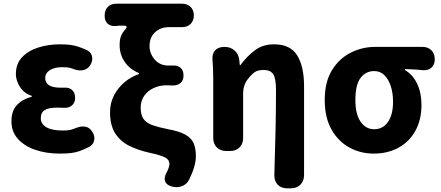

<svg xmlns="http://www.w3.org/2000/svg" viewBox="-20 -818 2388 1040"><path d="M304 14Q232 14 172.5 -6Q113 -26 77.5 -65Q42 -104 42 -161Q42 -218 72 -249.5Q102 -281 152 -294V-299Q109 -313 87.5 -348Q66 -383 66 -417Q66 -473 100 -508.5Q134 -544 188.5 -561Q243 -578 306 -578Q340 -578 363.5 -574.5Q387 -571 406 -564.5Q425 -558 447 -548Q472 -538 478 -514.5Q484 -491 470 -467Q457 -445 434.5 -439Q412 -433 387 -441Q375 -445 367 -448Q359 -451 348 -452.5Q337 -454 315 -454Q275 -454 250 -438Q225 -422 225 -395Q225 -343 308 -343Q316 -343 321.5 -343Q327 -343 329 -343Q355 -345 371 -330Q387 -315 387 -288Q387 -263 371 -248Q355 -233 329 -234Q325 -234 312 -234.5Q299 -235 290 -235Q244 -235 222.5 -222Q201 -209 201 -177Q201 -146 231.5 -128.5Q262 -111 320 -111Q347 -111 361 -114.5Q375 -118 395 -126Q421 -136 443.5 -131.5Q466 -127 480 -104Q495 -81 490 -57Q485 -33 460 -21Q434 -8 412 0Q390 8 365 11Q340 14 304 14Z M1005 154Q992 181 964 191Q936 201 907 191Q879 182 873.5 162Q868 142 883 115Q887 109 892.5 94Q898 79 898 71Q898 48 875.5 35.5Q853 23 788 9Q730 -4 681.5 -27.5Q633 -51 604.5 -95Q576 -139 576 -210Q576 -260 597.5 -301.5Q619 -343 655 -373Q691 -403 733 -417V-422Q684 -442 656 -482Q628 -522 628 -574Q628 -604 635.5 -623Q643 -642 659 -659Q676 -680 650 -679Q642 -679 630.5 -679Q619 -679 606 -677Q580 -675 563.5 -689.5Q547 -704 547 -731V-735Q547 -764 564.5 -781Q582 -798 610 -798H966Q995 -798 1012.5 -780.5Q1030 -763 1030 -734Q1030 -706 1012.5 -688.5Q995 -671 966 -671H896Q850 -671 820 -643.5Q790 -616 790 -568Q790 -528 818 -495.5Q846 -463 892 -463Q894 -463 900.5 -463Q907 -463 912 -463Q940 -465 957 -451.5Q974 -438 974 -409Q974 -381 957 -367.5Q940 -354 912 -355Q908 -355 899.5 -355.5Q891 -356 882 -356Q844 -356 812 -341Q780 -326 761 -299Q742 -272 742 -235Q742 -195 758 -173Q774 -151 807.5 -139.5Q841 -128 891 -118Q951 -107 983.5 -89Q1016 -71 1028.5 -43Q1041 -15 1041 28Q1041 81 1005 154Z M1535 202Q1503 202 1484 182Q1465 162 1466 130Q1470 8 1472.5 -111.5Q1475 -231 1475 -330Q1475 -393 1460 -416Q1445 -439 1407 -439Q1376 -439 1358.5 -426.5Q1341 -414 1319 -385Q1309 -372 1303 -353Q1297 -334 1297 -317V-71Q1297 -39 1277.5 -19.5Q1258 0 1226 0H1206Q1174 0 1154.5 -19.5Q1135 -39 1135 -71V-392Q1135 -426 1134 -445.5Q1133 -465 1131 -494Q1128 -526 1145 -545Q1162 -564 1196 -564Q1228 -564 1250 -545Q1272 -526 1276 -494L1279 -465H1282Q1319 -515 1362 -546.5Q1405 -578 1464 -578Q1553 -578 1590 -517.5Q1627 -457 1627 -351V130Q1627 162 1607.5 182Q1588 202 1556 202Z M2005 14Q1932 14 1871.5 -19.5Q1811 -53 1775 -117.5Q1739 -182 1739 -276Q1739 -374 1778 -437.5Q1817 -501 1879.5 -532.5Q1942 -564 2012 -564H2268Q2298 -564 2316.5 -546Q2335 -528 2335 -497Q2335 -467 2316.5 -451Q2298 -435 2268 -438Q2253 -440 2243 -440.5Q2233 -441 2218 -442Q2203 -443 2173 -444V-439Q2216 -414 2239.5 -364.5Q2263 -315 2263 -250Q2263 -169 2230 -109.5Q2197 -50 2138.5 -18Q2080 14 2005 14ZM2007 -118Q2054 -118 2081.5 -157.5Q2109 -197 2109 -267Q2109 -313 2097 -350.5Q2085 -388 2062.5 -410.5Q2040 -433 2007 -433Q1961 -433 1933 -396Q1905 -359 1905 -276Q1905 -200 1933 -159Q1961 -118 2007 -118Z"/></svg>

Font: Chiron GoRound TC EB
Style: Regular
Weight: 700
Designer: Ryoko NISHIZUKA 西塚涼子 (kana, bopomofo & ideographs); Paul D. Hunt (Latin, Greek & Cyrillic); Sandoll Communications 산돌커뮤니
Foundry: Adobe
Version: Version 1.000;hotconv 1.1.1;makeotfexe 2.6.0